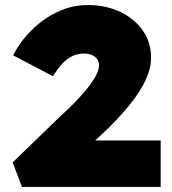

<svg xmlns="http://www.w3.org/2000/svg" viewBox="-20 -740 679 760"><path d="M67 0 30 -97 222 -283Q247 -305 272.5 -331Q298 -357 321 -384.5Q344 -412 358 -437.5Q372 -463 372 -482Q372 -494 365.5 -504.5Q359 -515 345.5 -521.5Q332 -528 311 -528Q290 -528 270 -519.5Q250 -511 230.5 -492Q211 -473 190 -438L32 -521Q60 -576 106 -621.5Q152 -667 210 -694Q268 -721 333 -720Q402 -719 457 -692.5Q512 -666 545 -619.5Q578 -573 578 -511Q578 -485 570 -459Q562 -433 548 -406.5Q534 -380 513.5 -351.5Q493 -323 467 -294Q441 -265 411 -235L234 -68L226 -184H616V0Z"/></svg>

Font: Lexend Exa Black
Style: Regular
Weight: 900
Designer: Bonnie Shaver-Troup, Thomas Jockin
Foundry: Lexend
Version: Version 1.007